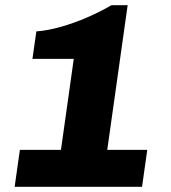

<svg xmlns="http://www.w3.org/2000/svg" viewBox="-20 -714 655 734"><path d="M36 0 56 -141H213L262 -489H104L119 -594Q162 -597 213 -611.5Q264 -626 314.5 -648Q365 -670 406 -694H468L390 -141H543L523 0Z"/></svg>

Font: Chivo Medium ExtraBold
Style: Italic
Weight: 800
Italic angle: -8.05°
Version: Version 2.002